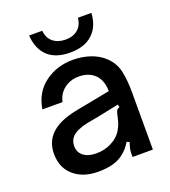

<svg xmlns="http://www.w3.org/2000/svg" viewBox="-140 -862 864 976"><g transform="rotate(-20 292.0 -374.5)"><path d="M43 -151Q43 -228 103 -272Q148 -305 232 -321L414 -356Q414 -412 383 -445Q350 -478 295 -478Q250 -478 216.5 -452.5Q183 -427 174 -384H65Q79 -472 144 -520Q209 -568 296 -568Q345 -568 388.5 -553.5Q432 -539 462 -511Q502 -474 512.5 -424Q523 -374 523 -309V0H413V-21Q413 -42 425 -76L411 -83Q389 -45 354 -21Q308 11 225 11Q143 11 93 -32.5Q43 -76 43 -151ZM327 -98Q368 -118 388 -153Q399 -172 404 -188.5Q409 -205 415 -233Q418 -246 423 -252.5Q428 -259 437 -260L434 -276L318 -252L258 -241Q200 -229 174 -205Q153 -184 153 -154Q153 -119 178.5 -99.5Q204 -80 247 -80Q291 -80 327 -98ZM130 -760H201Q205 -719 231.5 -698Q258 -677 299 -677Q339 -677 364.5 -698.5Q390 -720 394 -760H467Q463 -688 419.5 -647.5Q376 -607 299 -607Q219 -607 177 -647Q135 -687 130 -760Z"/></g></svg>

Font: Open Sauce Sans Medium
Style: Regular
Weight: 500
Designer: Alfredo Marco Pradil
Foundry: Creative Sauce Fz LLC
Version: Version 1.477